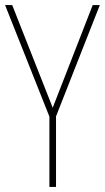

<svg xmlns="http://www.w3.org/2000/svg" viewBox="-20 -734 412 754"><path d="M187 -311 28 -714H0L174 -276V0H200V-277L372 -714H344Z"/></svg>

Font: Noto Sans Khmer UI Condensed Thin
Style: Regular
Weight: 100
Width: 3
Designer: Danh Hong and the Monotype Design Team
Foundry: Monotype Imaging Inc.
Version: Version 2.002